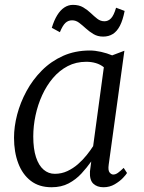

<svg xmlns="http://www.w3.org/2000/svg" viewBox="-20 -778 604 808"><path d="M437.5 -85.5Q434 -61 441.2 -52.2Q448.5 -43.5 456.5 -43.5Q466.5 -43.5 476.5 -50.8Q486.5 -58 500.5 -71.5L514.5 -50Q511 -43.5 497.5 -29.2Q484 -15 462.8 -2.5Q441.5 10 415.5 10Q388.5 10 372.5 -5.2Q356.5 -20.5 358.5 -56.5L364 -98.5Q345.5 -72.5 322.5 -47.5Q299.5 -22.5 268.8 -6.2Q238 10 197 10Q144.5 10 109.5 -17Q74.5 -44 56.8 -91Q39 -138 39 -198.5Q39 -245 52.2 -295.8Q65.5 -346.5 91.5 -394.5Q117.5 -442.5 156 -481.2Q194.5 -520 245.2 -542.8Q296 -565.5 358.5 -565.5Q379.5 -565.5 405.2 -559.8Q431 -554 452 -545L503.5 -564.5ZM417 -495Q402 -507 383.2 -512.5Q364.5 -518 343 -518Q300 -518 265 -499.8Q230 -481.5 203 -449.8Q176 -418 157.5 -377.5Q139 -337 129.5 -292.2Q120 -247.5 120 -203.5Q120 -151.5 131.5 -116.5Q143 -81.5 163.5 -64Q184 -46.5 210.5 -46.5Q239 -46.5 263.5 -58Q288 -69.5 308.2 -87.2Q328.5 -105 344.5 -125Q360.5 -145 372 -163ZM198 -661Q207.5 -692.5 220.8 -714Q234 -735.5 250.8 -746.5Q267.5 -757.5 287 -757.5Q312.5 -757.5 330.2 -747Q348 -736.5 362 -723Q376 -709.5 389.5 -699Q403 -688.5 419.5 -688.5Q435.5 -688.5 447.2 -700.8Q459 -713 468.5 -745.5L504.5 -732Q497 -693.5 484.8 -669.8Q472.5 -646 455 -635Q437.5 -624 414 -624Q391 -624 373.5 -634.5Q356 -645 341.5 -658.2Q327 -671.5 313.2 -682Q299.5 -692.5 283.5 -692.5Q267 -692.5 255.2 -681.5Q243.5 -670.5 232 -642.5Z"/></svg>

Font: Merriweather 24pt Light
Style: Italic
Weight: 300
Italic angle: -7.8°
Version: Version 2.101